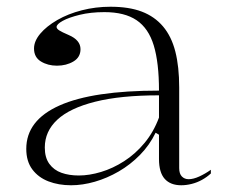

<svg xmlns="http://www.w3.org/2000/svg" viewBox="-20 -535 671 570"><path d="M308 -515Q363 -515 401 -500.5Q439 -486 464 -456.5Q489 -427 500.5 -382Q512 -337 512 -275V-36Q512 -19 520 -11Q528 -3 540 -3Q554 -3 571.5 -11Q589 -19 606 -31V-20Q594 -9 579.5 -1Q565 7 549 11Q533 15 518 15Q486 15 469 -4Q452 -23 452 -63Q452 -90 452 -102.5Q452 -115 452 -121.5Q452 -128 452 -135L442 -141Q424 -104 395.5 -75Q367 -46 332.5 -26Q298 -6 261.5 4.5Q225 15 191 15Q154 15 124 3.5Q94 -8 76 -32Q58 -56 58 -93Q58 -178 157 -222Q256 -266 452 -266Q452 -349 436.5 -400Q421 -451 385.5 -475Q350 -499 290 -499Q249 -499 216.5 -491Q184 -483 166 -473Q148 -463 148 -455Q148 -450 155.5 -445Q163 -440 184 -431Q219 -416 219 -389Q219 -365 198 -352.5Q177 -340 149 -340Q122 -340 101.5 -352.5Q81 -365 81 -391Q81 -413 99.5 -435Q118 -457 150 -475.5Q182 -494 223 -504.5Q264 -515 308 -515ZM452 -252Q338 -252 262.5 -233Q187 -214 150 -179.5Q113 -145 113 -97Q113 -67 126.5 -48.5Q140 -30 162.5 -22Q185 -14 214 -14Q245 -14 280 -24.5Q315 -35 348.5 -56.5Q382 -78 409 -110.5Q436 -143 452 -186Z"/></svg>

Font: Kalnia Thin Light
Style: Regular
Weight: 300
Version: Version 1.105